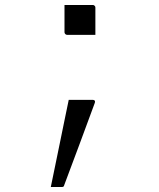

<svg xmlns="http://www.w3.org/2000/svg" viewBox="-20 -551 640 771"><path d="M363 -411Q348 -411 327.5 -411Q307 -411 286 -411Q265 -411 250 -411Q247 -411 244.5 -412.5Q242 -414 240.5 -416.5Q239 -419 239 -422V-531Q254 -531 275 -531Q296 -531 316.5 -531Q337 -531 352 -531Q356 -531 358 -529.5Q360 -528 361.5 -526Q363 -524 363 -520ZM228 200Q214 200 203.5 200Q193 200 184 200Q193 156 202 112.5Q211 69 220 25Q229 -19 238 -63Q247 -107 256 -150Q277 -150 291.5 -150Q306 -150 320.5 -150Q335 -150 352 -150Q356 -150 358.5 -148.5Q361 -147 361.5 -144Q362 -141 360 -136Q345 -95 329.5 -53.5Q314 -12 299 29Q284 70 268.5 110.5Q253 151 238 192Q237 197 234.5 198.5Q232 200 228 200Z"/></svg>

Font: Recursive Monospace Light
Style: Regular
Weight: 300
Version: Version 1.047